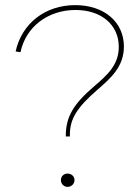

<svg xmlns="http://www.w3.org/2000/svg" viewBox="-20 -725 539 750"><path d="M237 -192H253V-199C253 -261 281 -305 359 -373C412 -419 464 -464 464 -543C464 -639 387 -705 274 -705C156 -705 65 -633 41 -524L60 -521C81 -621 168 -686 275 -686C376 -686 444 -628 444 -542C444 -471 398 -431 349 -389C266 -318 238 -269 237 -197C237 -197 237 -192 237 -192ZM244 5C259 5 271 -7 271 -21V-22C271 -36 259 -47 244 -47C229 -47 218 -36 218 -22V-21C218 -7 229 5 244 5Z"/></svg>

Font: Fixel Text Thin
Style: Regular
Weight: 100
Width: 4
Designer: AlfaBravo + MacPaw
Foundry: Kyrylo Tkachov, Marchela Mozhyna, Serhii Makarenko, Maria Weinstein, Zakhar Kryvoshyya
Version: Version 1.211